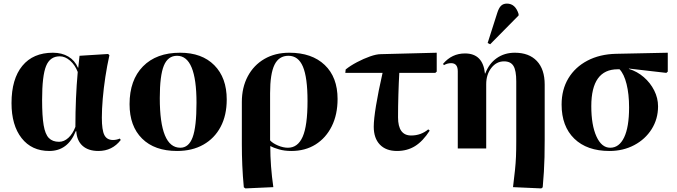

<svg xmlns="http://www.w3.org/2000/svg" viewBox="-20 -825 3763 1067"><path d="M254 14Q156 14 100 -57.5Q44 -129 44 -252Q44 -386 104 -459Q164 -532 274 -532Q324 -532 360 -510.5Q396 -489 413 -449H415L422 -515L581 -525L588 -518Q575 -460 565.5 -397.5Q556 -335 551 -276.5Q546 -218 546 -171Q546 -102 560 -74.5Q574 -47 608 -47Q627 -47 646 -55L651 -47Q604 14 527 14Q471 14 439 -14.5Q407 -43 404 -96H401Q357 14 254 14ZM308 -37Q336 -37 360 -59Q384 -81 399 -120Q399 -282 412 -425Q397 -464 369.5 -488Q342 -512 312 -512Q258 -512 236 -458Q214 -404 214 -270Q214 -180 222.5 -129.5Q231 -79 251.5 -58Q272 -37 308 -37Z M964 14Q839 14 769.5 -55Q700 -124 700 -246Q700 -380 774.5 -456Q849 -532 981 -532Q1102 -532 1171 -462.5Q1240 -393 1240 -272Q1240 -184 1206 -120Q1172 -56 1110 -21Q1048 14 964 14ZM982 -4Q1029 -4 1050.5 -62Q1072 -120 1072 -254Q1072 -515 964 -515Q913 -515 890.5 -460Q868 -405 868 -280Q868 -4 982 -4Z M1344 222 1335 216Q1329 153 1326.5 94Q1324 35 1324 -23V-258Q1324 -339 1357 -401Q1390 -463 1449.5 -497.5Q1509 -532 1588 -532Q1713 -532 1784.5 -464Q1856 -396 1856 -275Q1856 -188 1823.5 -123Q1791 -58 1733.5 -22Q1676 14 1599 14Q1561 14 1530 5Q1499 -4 1483 -13H1482Q1482 98 1499 215ZM1580 -4Q1635 -4 1662 -65Q1689 -126 1689 -264Q1689 -394 1663.5 -454.5Q1638 -515 1583 -515Q1530 -515 1505.5 -465Q1481 -415 1481 -307V-45Q1495 -29 1524.5 -16.5Q1554 -4 1580 -4Z M2186 14Q2125 14 2091 -21.5Q2057 -57 2057 -121Q2057 -161 2069.5 -237.5Q2082 -314 2106 -420H1899L1901 -439Q1927 -460 1964 -479.5Q2001 -499 2036.5 -511.5Q2072 -524 2096 -524L2407 -532V-427L2399 -420H2199Q2196 -368 2194 -300.5Q2192 -233 2192 -173Q2192 -72 2265 -72Q2319 -72 2360 -106L2368 -99Q2330 -40 2286.5 -13Q2243 14 2186 14Z M2988 222 2831 215Q2838 158 2842 119.5Q2846 81 2847.5 45Q2849 9 2849 -40V-373Q2849 -433 2833.5 -458.5Q2818 -484 2781 -484Q2739 -484 2710.5 -447.5Q2682 -411 2682 -357V0H2524V-429Q2524 -474 2487 -474Q2466 -474 2447 -463L2442 -470Q2491 -528 2564 -528Q2664 -528 2675 -416L2677 -417Q2697 -471 2740 -501.5Q2783 -532 2841 -532Q2920 -532 2963.5 -486Q3007 -440 3007 -355V-50Q3007 5 3006 48Q3005 91 3002.5 130.5Q3000 170 2996 216ZM2704 -579 2690 -586 2743 -752Q2752 -781 2764.5 -793Q2777 -805 2797 -805Q2844 -805 2862 -747V-739Z M3367 14Q3242 14 3171.5 -54.5Q3101 -123 3101 -244Q3101 -327 3138.5 -389.5Q3176 -452 3244.5 -488Q3313 -524 3404 -526L3691 -532V-427L3683 -420L3475 -444V-442Q3521 -428 3557.5 -396.5Q3594 -365 3615.5 -322.5Q3637 -280 3637 -234Q3637 -164 3601.5 -107.5Q3566 -51 3504.5 -18.5Q3443 14 3367 14ZM3371 -4Q3421 -4 3448.5 -61.5Q3476 -119 3476 -228Q3476 -302 3462 -358Q3448 -414 3423 -440H3413Q3266 -440 3266 -235Q3266 -130 3294.5 -67Q3323 -4 3371 -4Z"/></svg>

Font: Literata 72pt
Style: Bold
Weight: 700
Designer: Latin by Veronika Burian and Jose Scaglione. Greek by Irene Vlachou. Cyrillic by Vera Evstafieva.
Foundry: TypeTogether
Version: Version 3.002